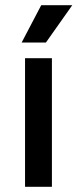

<svg xmlns="http://www.w3.org/2000/svg" viewBox="-20 -716 297 736"><path d="M76 0V-493H179V0ZM63 -553 138 -696H257L156 -553Z"/></svg>

Font: Space Grotesk Light Medium
Style: Regular
Weight: 500
Version: Version 2.000